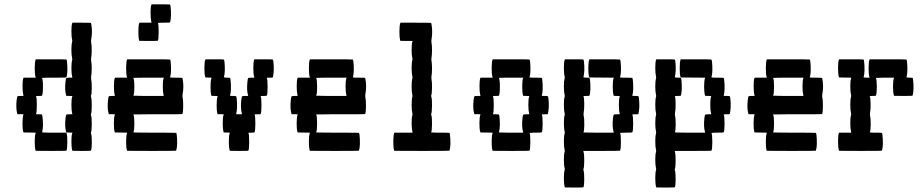

<svg xmlns="http://www.w3.org/2000/svg" viewBox="-20 -653 4195 873"><path d="M141.6 -380.4 142.6 -383.3H212.4Q281.2 -383.3 282.2 -382.3Q285.2 -377.4 286.1 -353.5Q287.1 -329.6 285.2 -315.9Q282.7 -302.2 282.2 -301.3Q280.8 -299.8 226.1 -299.8Q219.7 -299.8 213.4 -299.8Q207 -299.8 201.7 -299.8Q196.3 -299.8 191.4 -299.6Q186.5 -299.3 182.9 -299.3Q179.2 -299.3 176.3 -299.3Q173.3 -299.3 171.9 -298.8H170.9Q175.3 -291 175.3 -258.8Q175.3 -225.6 170.9 -217.8Q169.9 -216.8 156.7 -216.8Q143.6 -216.8 143.6 -215.3Q147.5 -208.5 147.5 -175.8Q147.5 -141.1 143.6 -134.3Q142.6 -133.3 156.7 -133.3Q169.9 -133.3 170.9 -132.3Q173.3 -127.9 174.8 -103.8Q176.3 -79.6 174.3 -67.4Q173.8 -66.4 173.3 -62.5Q172.9 -58.6 172.9 -57.6Q171.9 -51.8 171.4 -51.3L173.8 -50.8Q176.3 -50.8 181.4 -50.5Q186.5 -50.3 192.9 -50Q199.2 -49.8 208 -49.8Q216.8 -49.8 226.1 -49.8H281.7L282.7 -46.9Q286.6 -37.1 286.1 -4.4Q285.6 28.3 281.7 32.2Q280.8 33.2 211.4 33.2L142.1 32.7L141.1 28.8Q137.7 16.1 137.9 -10.3Q138.2 -36.6 141.6 -46.4L142.6 -49.8L114.7 -50.3L86.9 -50.8L85.4 -54.7Q82 -67.4 82.3 -93.5Q82.5 -119.6 85.9 -129.4L86.9 -133.3L73.2 -133.8H59.1L58.1 -137.7Q51.8 -160.2 55.7 -197.8Q57.1 -212.4 59.1 -214.6Q61 -216.8 73.2 -216.8H86.9L85.9 -221.2Q82.5 -234.9 82.5 -261.2Q82.5 -287.6 85.9 -296.9L87.4 -299.8H114.7H142.6L141.1 -304.7Q137.7 -317.9 137.9 -344.5Q138.2 -371.1 141.6 -380.4ZM308.1 -546.9 309.6 -549.8H351.1Q392.6 -549.8 393.6 -548.8Q394 -548.3 395 -543Q401.4 -509.3 394.5 -473.1Q393.6 -466.3 394.5 -460.4Q397 -447.8 397 -425Q397 -402.3 394.5 -389.6Q393.6 -383.3 394.5 -377Q397 -364.3 397 -341.3Q397 -318.4 394.5 -306.2Q393.6 -299.8 394.5 -293.9Q397.5 -279.8 397.2 -251.7Q397 -223.6 393.6 -218.3Q393.1 -217.8 393.3 -216.1Q393.6 -214.4 394 -212.4Q397.5 -200.7 397.2 -170.7Q397 -140.6 393.6 -134.8Q393.1 -134.3 393.3 -132.6Q393.6 -130.9 394 -128.9Q397.5 -117.2 397.2 -87.2Q397 -57.1 393.6 -51.3Q392.6 -50.3 394 -45.9Q397.9 -33.7 397.5 -2.7Q397 28.3 393.1 32.2Q392.1 33.2 350.6 33.2L309.1 32.7L308.1 28.8Q304.7 16.6 304.7 -9.8Q304.7 -36.1 308.1 -45.9L309.1 -49.8L295.4 -50.3L281.2 -50.8L280.3 -54.7Q273.9 -77.1 277.8 -114.3Q279.3 -128.9 281.2 -131.1Q283.2 -133.3 295.4 -133.3H309.1L308.1 -137.7Q304.7 -150.9 304.7 -176.8Q304.7 -202.6 308.1 -212.9L309.1 -216.3L295.4 -216.8L281.2 -217.3L280.3 -221.2Q273.9 -243.7 277.8 -281.2Q279.3 -295.9 281.2 -297.9Q283.2 -299.8 295.4 -299.8H309.1L308.1 -304.7Q304.7 -317.9 304.7 -343.5Q304.7 -369.1 308.1 -379.4Q309.1 -383.3 308.1 -387.7Q304.7 -400.9 304.7 -426.8Q304.7 -452.6 308.1 -462.9Q309.1 -466.8 308.1 -471.2Q304.7 -484.9 304.7 -511.2Q304.7 -537.6 308.1 -546.9Z M557.1 -380.4 558.1 -383.3H655.3Q752.4 -383.3 753.4 -382.3Q756.3 -377.4 757.3 -353.5Q758.3 -329.6 756.3 -315.9Q753.9 -302.2 753.4 -301.3L754.4 -300.8Q755.9 -300.8 758.3 -300.5Q760.7 -300.3 764.2 -300Q767.6 -299.8 771.7 -299.8Q775.9 -299.8 780.3 -299.8Q808.1 -299.8 809.1 -298.8Q809.6 -298.3 810.5 -293Q816.9 -259.3 810.1 -223.1Q809.1 -216.3 810.1 -210.4Q813.5 -195.8 813 -167.7Q812.5 -139.6 809.1 -134.3Q808.1 -133.3 697.3 -133.3Q684.6 -133.3 671.9 -133.3Q659.2 -133.3 648.4 -133.3Q637.7 -133.3 627.9 -133.1Q618.2 -132.8 610.6 -132.8Q603 -132.8 597.7 -132.8Q592.3 -132.8 589.4 -132.8L586.4 -132.3Q590.8 -124.5 590.8 -92.3Q590.8 -59.1 586.4 -51.3Q585.9 -50.8 598.6 -50.5Q611.3 -50.3 634.8 -50Q658.2 -49.8 683.1 -49.8Q780.3 -49.8 781.2 -48.8Q784.2 -43.9 785.2 -20Q786.1 3.9 784.2 17.6Q781.7 31.2 780.8 32.2Q779.8 33.2 668.9 33.2L557.6 32.7L556.6 28.8Q553.2 16.1 553.5 -10.3Q553.7 -36.6 557.1 -46.4L558.1 -49.8L530.3 -50.3L502.4 -50.8L501 -54.7Q497.6 -67.4 497.8 -93.5Q498 -119.6 501.5 -129.4L502.4 -133.3L488.8 -133.8H474.6L473.6 -137.7Q467.3 -160.2 471.2 -197.8Q472.7 -212.4 474.6 -214.6Q476.6 -216.8 488.8 -216.8H502.4L501.5 -221.2Q498 -234.9 498 -261.2Q498 -287.6 501.5 -296.9L502.9 -299.8H530.3H558.1L556.6 -304.7Q553.2 -317.9 553.5 -344.5Q553.7 -371.1 557.1 -380.4ZM723.6 -295.9 724.6 -299.8H655.3Q644 -299.8 633.5 -299.8Q623 -299.8 614.5 -299.6Q606 -299.3 599.6 -299.3Q593.3 -299.3 589.8 -298.8H586.4Q590.8 -291 590.8 -258.8Q590.8 -225.6 586.4 -217.8H595.2Q604.5 -217.3 620.6 -217Q636.7 -216.8 655.3 -216.8H724.6L723.6 -221.2Q720.2 -234.4 720.2 -260Q720.2 -285.6 723.6 -295.9ZM668 -630.4 669.4 -633.3H710.9Q752.4 -633.3 753.4 -632.3Q755.9 -627.9 757.1 -603.8Q758.3 -579.6 756.3 -567.4Q755.9 -566.4 755.4 -562.5Q754.9 -558.6 754.9 -557.6Q753.9 -551.8 753.4 -551.3Q752 -549.8 724.6 -549.8Q717.3 -549.8 710.9 -549.6Q704.6 -549.3 701.2 -548.8H697.8Q701.7 -542 701.4 -506.8Q701.2 -471.7 697.3 -467.8Q696.3 -466.8 654.8 -466.8L613.3 -467.3L612.3 -471.2Q608.9 -483.9 609.1 -511Q609.4 -538.1 612.8 -546.9L613.8 -549.8H641.6H668.9L668 -554.7Q664.6 -568.4 664.6 -594.7Q664.6 -621.1 668 -630.4Z M913.1 -380.4 914.6 -383.3H956.1Q997.1 -383.3 998 -382.3Q1001 -377.4 1002 -353.5Q1002.9 -329.6 1001 -315.9Q998.5 -302.2 998 -301.3L1009.8 -299.8H1011.2Q1024.9 -299.8 1025.9 -298.8Q1028.8 -293.9 1029.8 -270Q1030.8 -246.1 1028.8 -232.4Q1026.4 -218.8 1025.9 -217.8Q1024.9 -216.8 1039.1 -216.8Q1052.2 -216.8 1053.7 -215.3Q1056.6 -210.4 1057.6 -186.8Q1058.6 -163.1 1056.6 -149.4Q1054.2 -135.3 1053.7 -134.3Q1052.7 -133.3 1066.9 -133.3H1080.6L1079.6 -137.7Q1073.2 -160.6 1077.1 -197.8Q1078.6 -212.4 1080.6 -214.6Q1082.5 -216.8 1094.7 -216.8H1108.4L1107.4 -221.2Q1101.1 -244.1 1105 -281.2Q1106.4 -295.9 1108.4 -297.9Q1110.4 -299.8 1122.6 -299.8H1136.2L1135.3 -304.7Q1131.8 -318.4 1131.8 -344.7Q1131.8 -371.1 1135.3 -380.4L1136.7 -383.3H1178.2Q1219.7 -383.3 1220.7 -382.3Q1223.6 -377.4 1224.6 -353.5Q1225.6 -329.6 1223.1 -315.9Q1222.7 -313.5 1222.4 -311.5Q1222.2 -309.6 1221.9 -308.3Q1221.7 -307.1 1221.4 -305.9Q1221.2 -304.7 1221.2 -304Q1221.2 -303.2 1221.2 -302.7Q1221.2 -302.2 1220.7 -301.8V-301.3Q1219.2 -299.8 1206.1 -299.8Q1191.9 -299.8 1192.9 -298.8Q1196.8 -292 1196.8 -258.8Q1196.8 -224.6 1192.9 -217.8Q1191.9 -216.8 1178.2 -216.8Q1165 -216.8 1165 -215.3Q1168.9 -208.5 1168.9 -175.8Q1168.9 -141.1 1165 -134.3Q1164.1 -133.3 1150.4 -133.3Q1136.2 -133.3 1137.2 -132.3Q1141.1 -125.5 1141.1 -92.3Q1141.1 -58.1 1137.2 -51.3Q1135.7 -49.8 1122.6 -49.8Q1108.4 -49.8 1109.4 -48.8Q1113.3 -42 1113 -6.8Q1112.8 28.3 1108.9 32.2Q1107.9 33.2 1066.4 33.2L1024.9 32.7L1023.9 28.8Q1020.5 16.6 1020.5 -9.8Q1020.5 -36.1 1023.9 -45.9L1025.4 -49.8L1011.2 -50.3L997.1 -50.8L996.1 -54.7Q992.7 -67.4 992.7 -93.5Q992.7 -119.6 996.1 -129.4L997.6 -133.3L983.4 -133.8H969.2L968.3 -137.7Q964.8 -150.4 965.1 -176.8Q965.3 -203.1 968.8 -212.9L969.7 -216.3L955.6 -216.8L941.4 -217.3L940.4 -221.2Q937 -233.9 937.3 -260Q937.5 -286.1 940.9 -295.9L941.9 -299.8L927.7 -300.3L914.1 -300.8L912.6 -304.7Q909.2 -317.4 909.4 -344.5Q909.7 -371.6 913.1 -380.4Z M1388.2 -380.4 1389.2 -383.3H1486.3Q1583.5 -383.3 1584.5 -382.3Q1587.4 -377.4 1588.4 -353.5Q1589.4 -329.6 1587.4 -315.9Q1585 -302.2 1584.5 -301.3L1585.4 -300.8Q1586.9 -300.8 1589.4 -300.5Q1591.8 -300.3 1595.2 -300Q1598.6 -299.8 1602.8 -299.8Q1606.9 -299.8 1611.3 -299.8Q1639.2 -299.8 1640.1 -298.8Q1640.6 -298.3 1641.6 -293Q1647.9 -259.3 1641.1 -223.1Q1640.1 -216.3 1641.1 -210.4Q1644.5 -195.8 1644 -167.7Q1643.6 -139.6 1640.1 -134.3Q1639.2 -133.3 1528.3 -133.3Q1515.6 -133.3 1502.9 -133.3Q1490.2 -133.3 1479.5 -133.3Q1468.8 -133.3 1459 -133.1Q1449.2 -132.8 1441.7 -132.8Q1434.1 -132.8 1428.7 -132.8Q1423.3 -132.8 1420.4 -132.8L1417.5 -132.3Q1421.9 -124.5 1421.9 -92.3Q1421.9 -59.1 1417.5 -51.3Q1417 -50.8 1429.7 -50.5Q1442.4 -50.3 1465.8 -50Q1489.3 -49.8 1514.2 -49.8Q1611.3 -49.8 1612.3 -48.8Q1615.2 -43.9 1616.2 -20Q1617.2 3.9 1615.2 17.6Q1612.8 31.2 1611.8 32.2Q1610.8 33.2 1500 33.2L1388.7 32.7L1387.7 28.8Q1384.3 16.1 1384.5 -10.3Q1384.8 -36.6 1388.2 -46.4L1389.2 -49.8L1361.3 -50.3L1333.5 -50.8L1332 -54.7Q1328.6 -67.4 1328.9 -93.5Q1329.1 -119.6 1332.5 -129.4L1333.5 -133.3L1319.8 -133.8H1305.7L1304.7 -137.7Q1298.3 -160.2 1302.2 -197.8Q1303.7 -212.4 1305.7 -214.6Q1307.6 -216.8 1319.8 -216.8H1333.5L1332.5 -221.2Q1329.1 -234.9 1329.1 -261.2Q1329.1 -287.6 1332.5 -296.9L1334 -299.8H1361.3H1389.2L1387.7 -304.7Q1384.3 -317.9 1384.5 -344.5Q1384.8 -371.1 1388.2 -380.4ZM1554.7 -295.9 1555.7 -299.8H1486.3Q1475.1 -299.8 1464.6 -299.8Q1454.1 -299.8 1445.6 -299.6Q1437 -299.3 1430.7 -299.3Q1424.3 -299.3 1420.9 -298.8H1417.5Q1421.9 -291 1421.9 -258.8Q1421.9 -225.6 1417.5 -217.8H1426.3Q1435.5 -217.3 1451.7 -217Q1467.8 -216.8 1486.3 -216.8H1555.7L1554.7 -221.2Q1551.3 -234.4 1551.3 -260Q1551.3 -285.6 1554.7 -295.9Z M1799.8 -546.9 1800.8 -549.8H1870.6Q1939.5 -549.8 1940.4 -548.8Q1940.9 -548.3 1941.9 -543Q1948.2 -507.8 1941.9 -473.1Q1940.9 -466.3 1941.9 -460.4Q1944.3 -447.8 1944.3 -425Q1944.3 -402.3 1941.9 -389.6Q1940.9 -383.3 1941.9 -377Q1944.3 -364.3 1944.3 -341.3Q1944.3 -318.4 1941.9 -306.2Q1940.9 -299.8 1941.9 -293.9Q1944.8 -279.8 1944.3 -251.7Q1943.8 -223.6 1940.4 -218.3Q1939.5 -217.3 1941.4 -212.4Q1944.8 -200.7 1944.3 -170.7Q1943.8 -140.6 1940.4 -134.8Q1939.5 -133.8 1941.4 -128.9Q1944.8 -116.7 1944.3 -86.9Q1943.8 -57.1 1940.4 -51.3L1942.4 -50.8Q1944.3 -50.8 1948.2 -50.5Q1952.1 -50.3 1957 -50Q1961.9 -49.8 1968.5 -49.8Q1975.1 -49.8 1981.4 -49.8Q2022.9 -49.8 2023.9 -48.8Q2026.4 -44.4 2027.6 -20.3Q2028.8 3.9 2026.9 16.1Q2026.4 17.6 2025.9 21.2Q2025.4 24.9 2025.4 25.9Q2024.4 31.2 2023.4 32.2Q2022.5 33.2 1897.5 33.2L1772.5 32.7L1771.5 28.8Q1768.1 16.1 1768.3 -11Q1768.6 -38.1 1772 -46.9L1773.4 -49.8H1814.9H1856.4L1855 -54.7Q1851.6 -67.9 1851.6 -93.5Q1851.6 -119.1 1855 -129.4Q1856 -133.3 1855 -137.7Q1851.6 -150.9 1851.6 -176.8Q1851.6 -202.6 1855 -212.9Q1856 -216.8 1855 -221.2Q1851.6 -234.4 1851.6 -260Q1851.6 -285.6 1855 -295.9Q1856 -299.8 1855 -304.7Q1851.6 -317.9 1851.6 -343.5Q1851.6 -369.1 1855 -379.4Q1856 -383.3 1855 -387.7Q1851.6 -400.9 1851.6 -426.8Q1851.6 -452.6 1855 -462.9L1856.4 -466.8H1828.6L1800.3 -467.3L1799.3 -471.2Q1795.9 -483.9 1796.1 -511Q1796.4 -538.1 1799.8 -546.9Z M2219.2 -380.4 2220.2 -383.3H2303.7Q2386.7 -383.3 2387.7 -382.3Q2390.6 -377.4 2391.6 -353.5Q2392.6 -329.6 2390.6 -315.9Q2388.2 -302.2 2387.7 -301.3L2389.2 -300.8Q2390.1 -300.8 2392.6 -300.5Q2395 -300.3 2398.4 -300Q2401.9 -299.8 2406 -299.8Q2410.2 -299.8 2414.6 -299.8Q2442.4 -299.8 2443.4 -298.8Q2446.3 -293.9 2447.3 -270Q2448.2 -246.1 2446.3 -232.4Q2443.8 -218.8 2443.4 -217.8Q2442.4 -216.8 2456.5 -216.8Q2469.7 -216.8 2471.2 -215.3Q2474.1 -210.4 2475.1 -186.8Q2476.1 -163.1 2473.6 -149.4Q2472.7 -144.5 2472.2 -140.9Q2471.7 -137.2 2471.4 -136Q2471.2 -134.8 2471.2 -134.3Q2470.2 -133.3 2456.5 -133.3Q2442.4 -133.3 2443.4 -132.3Q2447.3 -125.5 2447.3 -92.3Q2447.3 -58.1 2443.4 -51.3Q2441.9 -49.8 2414.6 -49.8Q2407.2 -49.8 2400.9 -49.6Q2394.5 -49.3 2391.1 -48.8H2387.7Q2391.6 -42 2391.4 -6.8Q2391.1 28.3 2387.2 32.2Q2386.2 33.2 2303.2 33.2L2219.7 32.7L2218.8 28.8Q2215.3 16.1 2215.6 -10.3Q2215.8 -36.6 2219.2 -46.4L2220.2 -49.8L2192.4 -50.3L2164.6 -50.8L2163.1 -54.7Q2159.7 -67.4 2159.9 -93.5Q2160.2 -119.6 2163.6 -129.4L2164.6 -133.3L2150.9 -133.8H2136.7L2135.7 -137.7Q2129.4 -160.2 2133.3 -197.8Q2134.8 -212.4 2136.7 -214.6Q2138.7 -216.8 2150.9 -216.8H2164.6L2163.6 -221.2Q2160.2 -234.9 2160.2 -261.2Q2160.2 -287.6 2163.6 -296.9L2165 -299.8H2192.4H2220.2L2218.8 -304.7Q2215.3 -317.9 2215.6 -344.5Q2215.8 -371.1 2219.2 -380.4ZM2357.9 -296.4 2359.4 -299.8H2303.7Q2297.4 -299.8 2291 -299.8Q2284.7 -299.8 2279.3 -299.8Q2273.9 -299.8 2269 -299.6Q2264.2 -299.3 2260.5 -299.3Q2256.8 -299.3 2253.9 -299.3Q2251 -299.3 2249.5 -298.8H2248.5Q2252.9 -291 2252.9 -258.8Q2252.9 -225.6 2248.5 -217.8Q2247.6 -216.8 2234.4 -216.8Q2221.2 -216.8 2221.2 -215.3Q2225.1 -208.5 2225.1 -175.8Q2225.1 -141.1 2221.2 -134.3Q2220.2 -133.3 2234.4 -133.3Q2247.6 -133.3 2248.5 -132.3Q2251.5 -127.4 2252.4 -103.5Q2253.4 -79.6 2251.5 -65.9Q2249 -52.2 2248.5 -51.3Q2248 -50.8 2255.4 -50.5Q2262.7 -50.3 2276.1 -50Q2289.6 -49.8 2303.7 -49.8H2358.9L2357.9 -54.7Q2351.6 -77.6 2355.5 -114.3Q2356.9 -128.9 2358.9 -131.1Q2360.8 -133.3 2373 -133.3H2386.7L2385.7 -137.7Q2382.3 -150.9 2382.3 -176.8Q2382.3 -202.6 2385.7 -212.9L2386.7 -216.3L2373 -216.8L2358.9 -217.3L2357.9 -221.2Q2354.5 -233.4 2354.5 -259.8Q2354.5 -286.1 2357.9 -296.4Z M2547.4 -380.4 2548.8 -383.3H2590.3Q2631.8 -383.3 2632.8 -382.3Q2635.7 -377.4 2636.7 -353.5Q2637.7 -329.6 2635.3 -315.9Q2634.8 -313.5 2634.5 -311.5Q2634.3 -309.6 2634 -308.3Q2633.8 -307.1 2633.5 -305.9Q2633.3 -304.7 2633.3 -304Q2633.3 -303.2 2633.3 -302.7Q2633.3 -302.2 2632.8 -301.8V-301.3L2644.5 -299.8H2646Q2647.5 -299.8 2650.4 -299.8Q2657.2 -299.8 2658.7 -299.6Q2660.2 -299.3 2661.1 -296.9Q2663.6 -290.5 2664.3 -267.6Q2665 -244.6 2663.1 -232.4Q2661.6 -220.7 2660.2 -217.8Q2659.2 -216.8 2646 -216.8Q2632.8 -216.8 2632.8 -215.3Q2636.2 -210 2636.5 -181.9Q2636.7 -153.8 2633.8 -139.6Q2632.8 -133.3 2633.8 -127Q2637.2 -112.3 2636.7 -84.5Q2636.2 -56.6 2632.8 -51.3Q2632.3 -50.8 2641.4 -50.5Q2650.4 -50.3 2667 -50Q2683.6 -49.8 2701.2 -49.8H2770.5L2769.5 -54.7Q2763.2 -77.6 2767.1 -114.3Q2768.6 -128.9 2770.5 -131.1Q2772.5 -133.3 2784.7 -133.3H2798.3L2797.4 -137.7Q2793.9 -150.9 2793.9 -176.8Q2793.9 -202.6 2797.4 -212.9L2798.3 -216.3L2784.7 -216.8L2770.5 -217.3L2769.5 -221.2Q2766.1 -233.4 2766.1 -259.8Q2766.1 -286.1 2769.5 -296.4L2771 -299.8L2714.8 -300.3L2659.2 -300.8L2658.2 -304.7Q2654.8 -317.4 2655 -344.5Q2655.3 -371.6 2658.7 -380.4L2659.7 -383.3H2729Q2798.3 -383.3 2799.3 -382.3Q2802.2 -377.4 2803.2 -353.5Q2804.2 -329.6 2802.2 -315.9Q2799.8 -302.2 2799.3 -301.3L2800.8 -300.8Q2801.8 -300.8 2804.2 -300.5Q2806.6 -300.3 2810.1 -300Q2813.5 -299.8 2817.6 -299.8Q2821.8 -299.8 2826.2 -299.8Q2854 -299.8 2855 -298.8Q2857.9 -293.9 2858.9 -270Q2859.9 -246.1 2857.9 -232.4Q2855.5 -218.8 2855 -217.8Q2854 -216.8 2868.2 -216.8Q2881.3 -216.8 2882.8 -215.3Q2885.7 -210.4 2886.7 -186.8Q2887.7 -163.1 2885.3 -149.4Q2884.3 -144.5 2883.8 -140.9Q2883.3 -137.2 2883.1 -136Q2882.8 -134.8 2882.8 -134.3Q2881.8 -133.3 2868.2 -133.3Q2854 -133.3 2855 -132.3Q2858.9 -125.5 2858.9 -92.3Q2858.9 -58.1 2855 -51.3Q2853.5 -49.8 2826.2 -49.8Q2818.8 -49.8 2812.5 -49.6Q2806.2 -49.3 2802.7 -48.8H2799.3Q2803.2 -42 2803.2 -8.8Q2803.2 25.4 2799.3 32.2Q2798.3 33.2 2715.3 33.2H2632.3L2633.3 37.6Q2636.7 49.3 2636.5 79.3Q2636.2 109.4 2632.8 115.2Q2632.3 115.7 2632.6 117.4Q2632.8 119.1 2633.3 121.1Q2636.7 133.8 2636.5 164.3Q2636.2 194.8 2632.3 198.7Q2631.3 199.7 2589.8 199.7L2548.3 199.2L2547.4 195.3Q2543.9 182.6 2543.9 156.5Q2543.9 130.4 2547.4 120.6Q2548.3 116.7 2547.4 112.3Q2543.9 99.1 2543.9 73.2Q2543.9 47.4 2547.4 37.1Q2548.3 33.2 2547.4 28.8Q2543.9 15.6 2543.9 -10Q2543.9 -35.6 2547.4 -45.9Q2548.3 -49.8 2547.4 -54.7Q2543.9 -67.9 2543.9 -93.5Q2543.9 -119.1 2547.4 -129.4Q2548.3 -133.3 2547.4 -137.7Q2543.9 -150.9 2543.9 -176.8Q2543.9 -202.6 2547.4 -212.9Q2548.3 -216.8 2547.4 -221.2Q2543.9 -234.4 2543.9 -260Q2543.9 -285.6 2547.4 -295.9Q2548.3 -299.8 2547.4 -304.7Q2543.9 -318.4 2543.9 -344.7Q2543.9 -371.1 2547.4 -380.4Z M2962.9 -380.4 2964.4 -383.3H3005.9Q3047.4 -383.3 3048.3 -382.3Q3051.3 -377.4 3052.2 -353.5Q3053.2 -329.6 3050.8 -315.9Q3050.3 -313.5 3050 -311.5Q3049.8 -309.6 3049.6 -308.3Q3049.3 -307.1 3049.1 -305.9Q3048.8 -304.7 3048.8 -304Q3048.8 -303.2 3048.8 -302.7Q3048.8 -302.2 3048.3 -301.8V-301.3L3060.1 -299.8H3061.5Q3063 -299.8 3065.9 -299.8Q3072.8 -299.8 3074.2 -299.6Q3075.7 -299.3 3076.7 -296.9Q3079.1 -290.5 3079.8 -267.6Q3080.6 -244.6 3078.6 -232.4Q3077.1 -220.7 3075.7 -217.8Q3074.7 -216.8 3061.5 -216.8Q3048.3 -216.8 3048.3 -215.3Q3051.8 -210 3052 -181.9Q3052.2 -153.8 3049.3 -139.6Q3048.3 -133.3 3049.3 -127Q3052.7 -112.3 3052.2 -84.5Q3051.8 -56.6 3048.3 -51.3Q3047.9 -50.8 3056.9 -50.5Q3065.9 -50.3 3082.5 -50Q3099.1 -49.8 3116.7 -49.8H3186L3185.1 -54.7Q3178.7 -77.6 3182.6 -114.3Q3184.1 -128.9 3186 -131.1Q3188 -133.3 3200.2 -133.3H3213.9L3212.9 -137.7Q3209.5 -150.9 3209.5 -176.8Q3209.5 -202.6 3212.9 -212.9L3213.9 -216.3L3200.2 -216.8L3186 -217.3L3185.1 -221.2Q3181.6 -233.4 3181.6 -259.8Q3181.6 -286.1 3185.1 -296.4L3186.5 -299.8L3130.4 -300.3L3074.7 -300.8L3073.7 -304.7Q3070.3 -317.4 3070.6 -344.5Q3070.8 -371.6 3074.2 -380.4L3075.2 -383.3H3144.5Q3213.9 -383.3 3214.8 -382.3Q3217.8 -377.4 3218.8 -353.5Q3219.7 -329.6 3217.8 -315.9Q3215.3 -302.2 3214.8 -301.3L3216.3 -300.8Q3217.3 -300.8 3219.7 -300.5Q3222.2 -300.3 3225.6 -300Q3229 -299.8 3233.2 -299.8Q3237.3 -299.8 3241.7 -299.8Q3269.5 -299.8 3270.5 -298.8Q3273.4 -293.9 3274.4 -270Q3275.4 -246.1 3273.4 -232.4Q3271 -218.8 3270.5 -217.8Q3269.5 -216.8 3283.7 -216.8Q3296.9 -216.8 3298.3 -215.3Q3301.3 -210.4 3302.2 -186.8Q3303.2 -163.1 3300.8 -149.4Q3299.8 -144.5 3299.3 -140.9Q3298.8 -137.2 3298.6 -136Q3298.3 -134.8 3298.3 -134.3Q3297.4 -133.3 3283.7 -133.3Q3269.5 -133.3 3270.5 -132.3Q3274.4 -125.5 3274.4 -92.3Q3274.4 -58.1 3270.5 -51.3Q3269 -49.8 3241.7 -49.8Q3234.4 -49.8 3228 -49.6Q3221.7 -49.3 3218.3 -48.8H3214.8Q3218.8 -42 3218.8 -8.8Q3218.8 25.4 3214.8 32.2Q3213.9 33.2 3130.9 33.2H3047.9L3048.8 37.6Q3052.2 49.3 3052 79.3Q3051.8 109.4 3048.3 115.2Q3047.9 115.7 3048.1 117.4Q3048.3 119.1 3048.8 121.1Q3052.2 133.8 3052 164.3Q3051.8 194.8 3047.9 198.7Q3046.9 199.7 3005.4 199.7L2963.9 199.2L2962.9 195.3Q2959.5 182.6 2959.5 156.5Q2959.5 130.4 2962.9 120.6Q2963.9 116.7 2962.9 112.3Q2959.5 99.1 2959.5 73.2Q2959.5 47.4 2962.9 37.1Q2963.9 33.2 2962.9 28.8Q2959.5 15.6 2959.5 -10Q2959.5 -35.6 2962.9 -45.9Q2963.9 -49.8 2962.9 -54.7Q2959.5 -67.9 2959.5 -93.5Q2959.5 -119.1 2962.9 -129.4Q2963.9 -133.3 2962.9 -137.7Q2959.5 -150.9 2959.5 -176.8Q2959.5 -202.6 2962.9 -212.9Q2963.9 -216.8 2962.9 -221.2Q2959.5 -234.4 2959.5 -260Q2959.5 -285.6 2962.9 -295.9Q2963.9 -299.8 2962.9 -304.7Q2959.5 -318.4 2959.5 -344.7Q2959.5 -371.1 2962.9 -380.4Z M3465.8 -380.4 3466.8 -383.3H3564Q3661.1 -383.3 3662.1 -382.3Q3665 -377.4 3666 -353.5Q3667 -329.6 3665 -315.9Q3662.6 -302.2 3662.1 -301.3L3663.1 -300.8Q3664.6 -300.8 3667 -300.5Q3669.4 -300.3 3672.9 -300Q3676.3 -299.8 3680.4 -299.8Q3684.6 -299.8 3689 -299.8Q3716.8 -299.8 3717.8 -298.8Q3718.3 -298.3 3719.2 -293Q3725.6 -259.3 3718.8 -223.1Q3717.8 -216.3 3718.8 -210.4Q3722.2 -195.8 3721.7 -167.7Q3721.2 -139.6 3717.8 -134.3Q3716.8 -133.3 3606 -133.3Q3593.3 -133.3 3580.6 -133.3Q3567.9 -133.3 3557.1 -133.3Q3546.4 -133.3 3536.6 -133.1Q3526.9 -132.8 3519.3 -132.8Q3511.7 -132.8 3506.3 -132.8Q3501 -132.8 3498 -132.8L3495.1 -132.3Q3499.5 -124.5 3499.5 -92.3Q3499.5 -59.1 3495.1 -51.3Q3494.6 -50.8 3507.3 -50.5Q3520 -50.3 3543.5 -50Q3566.9 -49.8 3591.8 -49.8Q3689 -49.8 3689.9 -48.8Q3692.9 -43.9 3693.8 -20Q3694.8 3.9 3692.9 17.6Q3690.4 31.2 3689.5 32.2Q3688.5 33.2 3577.6 33.2L3466.3 32.7L3465.3 28.8Q3461.9 16.1 3462.2 -10.3Q3462.4 -36.6 3465.8 -46.4L3466.8 -49.8L3439 -50.3L3411.1 -50.8L3409.7 -54.7Q3406.2 -67.4 3406.5 -93.5Q3406.7 -119.6 3410.2 -129.4L3411.1 -133.3L3397.5 -133.8H3383.3L3382.3 -137.7Q3376 -160.2 3379.9 -197.8Q3381.3 -212.4 3383.3 -214.6Q3385.3 -216.8 3397.5 -216.8H3411.1L3410.2 -221.2Q3406.7 -234.9 3406.7 -261.2Q3406.7 -287.6 3410.2 -296.9L3411.6 -299.8H3439H3466.8L3465.3 -304.7Q3461.9 -317.9 3462.2 -344.5Q3462.4 -371.1 3465.8 -380.4ZM3632.3 -295.9 3633.3 -299.8H3564Q3552.7 -299.8 3542.2 -299.8Q3531.7 -299.8 3523.2 -299.6Q3514.6 -299.3 3508.3 -299.3Q3502 -299.3 3498.5 -298.8H3495.1Q3499.5 -291 3499.5 -258.8Q3499.5 -225.6 3495.1 -217.8H3503.9Q3513.2 -217.3 3529.3 -217Q3545.4 -216.8 3564 -216.8H3633.3L3632.3 -221.2Q3628.9 -234.4 3628.9 -260Q3628.9 -285.6 3632.3 -295.9Z M3793.9 -380.4 3795.4 -383.3H3850.6Q3905.8 -383.3 3906.7 -382.3Q3909.7 -377.4 3910.6 -353.5Q3911.6 -329.6 3909.7 -315.9Q3907.2 -302.2 3906.7 -301.3L3918.5 -299.8H3919.9H3934.1L3932.6 -304.7Q3929.2 -317.9 3929.4 -344.5Q3929.7 -371.1 3933.1 -380.4L3934.1 -383.3H4017.6Q4100.6 -383.3 4101.6 -382.3Q4104.5 -377.4 4105.5 -353.5Q4106.4 -329.6 4104.5 -315.9Q4102.1 -302.2 4101.6 -301.3L4113.3 -299.8H4114.7Q4128.4 -299.8 4129.4 -298.8Q4132.3 -293.9 4133.3 -270Q4134.3 -246.1 4132.3 -232.4Q4129.9 -218.8 4128.9 -217.8Q4127.9 -216.8 4086.4 -216.8L4044.9 -217.3L4043.9 -221.2Q4040.5 -233.4 4040.5 -259.8Q4040.5 -286.1 4043.9 -295.9L4044.9 -299.8H4003.4Q3992.2 -299.8 3982.7 -299.6Q3973.1 -299.3 3967.8 -298.8H3962.4Q3966.8 -291 3966.8 -258.3Q3966.8 -225.6 3962.4 -217.8Q3961.4 -216.8 3947.8 -216.8Q3934.6 -216.8 3934.6 -215.3Q3938 -210 3938.5 -181.9Q3939 -153.8 3936 -139.6Q3935.1 -133.3 3936 -127Q3939.5 -112.3 3939 -84.5Q3938.5 -56.6 3934.6 -51.3L3936 -50.8Q3937 -50.8 3939.7 -50.5Q3942.4 -50.3 3945.6 -50Q3948.7 -49.8 3953.1 -49.8Q3957.5 -49.8 3961.9 -49.8Q3989.3 -49.8 3990.2 -48.8Q3992.7 -44.4 3993.9 -20.3Q3995.1 3.9 3993.2 16.1Q3992.7 17.6 3992.2 21.2Q3991.7 24.9 3991.7 25.9Q3990.7 31.2 3989.7 32.2Q3988.8 33.2 3891.6 33.2L3794.9 32.7L3793.9 28.8Q3790.5 16.6 3790.5 -10.7Q3790.5 -38.1 3793.9 -46.9L3795.4 -49.8H3822.8H3850.6L3849.6 -54.7Q3846.2 -67.9 3846.2 -93.5Q3846.2 -119.1 3849.6 -129.4Q3850.6 -133.3 3849.6 -137.7Q3846.2 -150.9 3846.2 -176.8Q3846.2 -202.6 3849.6 -212.9Q3850.6 -216.8 3849.6 -221.2Q3846.2 -234.4 3846.2 -260.3Q3846.2 -286.1 3849.6 -296.4L3850.6 -299.8L3822.8 -300.3L3794.9 -300.8L3793.9 -304.7Q3790.5 -317.4 3790.5 -344.5Q3790.5 -371.6 3793.9 -380.4Z"/></svg>

Font: VT323
Style: Regular
Weight: 400
Monospace: yes
Version: Version 001.002